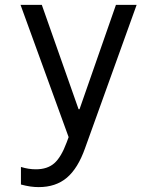

<svg xmlns="http://www.w3.org/2000/svg" viewBox="-20 -560 640 785"><path d="M65.6 122.6V194.4Q86.4 200 103.8 202.5Q121.2 205 138.2 205Q208 205 253.4 166.6Q298.8 128.2 328 45.2L538.6 -540H454L305.2 -113.6H301.2L151 -540H64L271.4 30.4L272 9.8L272.8 -2.8L273 -14L273.4 -22.4L273.6 -34.8L252.6 22.2Q230.2 82.6 202 107.4Q173.8 132.2 127 132.2Q111.8 132.2 96.9 129.9Q82 127.6 65.6 122.6Z"/></svg>

Font: CommitMonoV143 ExtLt
Style: Regular
Weight: 200
Monospace: yes
Designer: Eigil Nikolajsen
Foundry: Eigil Nikolajsen
Version: Version 1.143